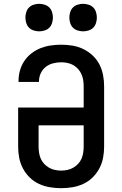

<svg xmlns="http://www.w3.org/2000/svg" viewBox="-20 -977 640 1005"><path d="M300 8Q270 8 240.5 3Q211 -2 184 -14.5Q157 -27 135.5 -48Q114 -69 100 -95.5Q86 -122 80.5 -151Q75 -180 75 -210V-414H418V-525Q418 -541 415.5 -557.5Q413 -574 406.5 -588.5Q400 -603 389 -615.5Q378 -628 364 -636Q350 -644 333.5 -647.5Q317 -651 301 -651Q279 -651 257.5 -645.5Q236 -640 219 -626.5Q202 -613 193 -593Q184 -573 184 -551V-548H77V-553Q77 -581 84.5 -608Q92 -635 107.5 -658Q123 -681 145 -698Q167 -715 192.5 -725Q218 -735 245.5 -739Q273 -743 301 -743Q331 -743 360.5 -738Q390 -733 416.5 -720Q443 -707 465 -686.5Q487 -666 500.5 -639.5Q514 -613 519.5 -584Q525 -555 525 -525V-210Q525 -180 519.5 -151Q514 -122 500 -95.5Q486 -69 464.5 -48Q443 -27 416 -14.5Q389 -2 359.5 3Q330 8 300 8ZM300 -84Q316 -84 332.5 -87.5Q349 -91 363 -99Q377 -107 388.5 -119Q400 -131 406.5 -146Q413 -161 415.5 -177.5Q418 -194 418 -210V-321H182V-210Q182 -194 184.5 -177.5Q187 -161 193.5 -146Q200 -131 211.5 -119Q223 -107 237 -99Q251 -91 267.5 -87.5Q284 -84 300 -84ZM415 -813Q401 -813 386.5 -817.5Q372 -822 362 -832Q352 -842 347.5 -856.5Q343 -871 343 -885Q343 -899 347.5 -913.5Q352 -928 362 -938Q372 -948 386.5 -952.5Q401 -957 415 -957Q429 -957 443.5 -952.5Q458 -948 468 -938Q478 -928 482.5 -913.5Q487 -899 487 -885Q487 -871 482.5 -856.5Q478 -842 468 -832Q458 -822 443.5 -817.5Q429 -813 415 -813ZM185 -813Q171 -813 156.5 -817.5Q142 -822 132 -832Q122 -842 117.5 -856.5Q113 -871 113 -885Q113 -899 117.5 -913.5Q122 -928 132 -938Q142 -948 156.5 -952.5Q171 -957 185 -957Q199 -957 213.5 -952.5Q228 -948 238 -938Q248 -928 252.5 -913.5Q257 -899 257 -885Q257 -871 252.5 -856.5Q248 -842 238 -832Q228 -822 213.5 -817.5Q199 -813 185 -813Z"/></svg>

Font: Iosevka Semibold Extended
Style: Regular
Weight: 600
Width: 7
Monospace: yes
Designer: Belleve Invis
Foundry: Belleve Invis
Version: Version 32.5.0; ttfautohint (v1.8.4)